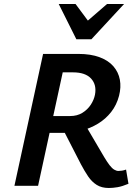

<svg xmlns="http://www.w3.org/2000/svg" viewBox="-20 -927 699 958"><path d="M52 0 195 -658H371Q433 -658 477 -641.5Q521 -625 546 -596Q571 -567 578 -529.5Q585 -492 574 -449Q562 -403 534.5 -368Q507 -333 469 -310Q431 -287 387.5 -275.5Q344 -264 299 -264H154L172 -348H330Q365 -348 391 -364Q417 -380 433 -404.5Q449 -429 454 -455Q463 -504 434.5 -535Q406 -566 344 -566H293L170 0ZM523 11Q487 11 462.5 -4.5Q438 -20 420 -46.5Q402 -73 384 -107L289 -292L392 -327L500 -143Q515 -118 527 -102.5Q539 -87 550 -80.5Q561 -74 571 -74Q578 -74 588.5 -75.5Q599 -77 609 -81L621 -10Q590 3 566.5 7Q543 11 523 11ZM361 -731 395 -804 514 -907H599L436 -731ZM361 -731 273 -907H357L432 -806L436 -731Z"/></svg>

Font: Ysabeau Office
Style: Bold Italic
Weight: 700
Italic angle: -12°
Designer: Christian Thalmann (Catharsis Fonts)
Version: Version 2.001;gftools[0.9.30]; featfreeze: tnum,lnum,ss02